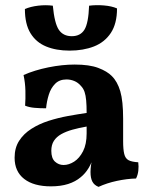

<svg xmlns="http://www.w3.org/2000/svg" viewBox="-20 -719 586 748"><path d="M363.9 9Q347.1 2.4 339.9 -11.4Q332.6 -25.1 332.6 -49Q332.6 -61.1 334.9 -77.8Q337.2 -94.4 342.3 -109.1L345.3 -112.3Q338.1 -85.8 325.3 -64.5Q312.4 -43.1 294.4 -28.6Q274.3 -11.5 245.4 -2.2Q216.5 7 178.5 7Q111.3 7 74.1 -22Q36.9 -51 36.9 -104.7Q36.9 -143.2 54.7 -170.7Q72.4 -198.2 102.4 -217.2Q132.4 -236.3 169 -248.1Q205.6 -259.8 244.1 -266.9Q282.6 -273.9 317.5 -279Q317.5 -308.5 315.7 -327.8Q314 -347.2 309.5 -360.7Q305 -374.2 295.4 -384.2Q284 -397.6 269.3 -403.5Q254.5 -409.5 239.2 -409.5Q211.4 -409.5 194.8 -392.6Q178.1 -375.8 170.1 -350.1Q162.1 -324.4 159.5 -297.1Q136 -297.1 115.1 -298.9Q94.1 -300.6 77.8 -307.3Q79.8 -334.3 79 -365.3Q78.3 -396.3 71.7 -426.7Q114.3 -445.6 168.4 -456.6Q222.5 -467.5 271 -467.5Q328.3 -467.5 362.9 -454.4Q397.5 -441.3 415.6 -422.7Q437.4 -401.4 448.6 -363.5Q459.7 -325.6 459.7 -256V-169Q459.7 -136.8 464 -119.3Q468.2 -101.7 480.7 -95Q493.1 -88.3 518.6 -86.8Q520.7 -70.5 518.9 -54.1Q517.1 -37.7 510 -23.6Q474 -22.6 435.4 -14.3Q396.8 -6.1 363.9 9ZM227.9 -76.2Q248.3 -76.2 269 -89.4Q289.6 -102.6 303.6 -129.9Q317.5 -157.3 317.5 -198.9V-226Q287.8 -220.9 262.4 -213.8Q237 -206.7 218.5 -196.3Q200 -185.8 189.9 -170.2Q179.9 -154.6 179.9 -131.5Q179.9 -102.4 194.2 -89.3Q208.6 -76.2 227.9 -76.2ZM251.2 -521.8Q198.9 -521.8 159.8 -537.9Q120.6 -554 98.8 -589.6Q77 -625.3 77 -683.8Q99.1 -693.4 128.7 -696.9Q158.2 -700.4 185.8 -696.8Q192.4 -627.5 209.3 -602.8Q226.2 -578 259.7 -578Q293.2 -578 308.9 -603.3Q324.6 -628.6 327.1 -696.8Q354.8 -700.4 385 -697.8Q415.3 -695.3 435.9 -686.2Q435.9 -627.2 411.9 -590.8Q387.9 -554.5 346.2 -538.1Q304.5 -521.8 251.2 -521.8Z"/></svg>

Font: Vollkorn
Style: Regular
Weight: 400
Designer: Friedrich Althausen
Foundry: Friedrich Althausen
Version: Version 5.001